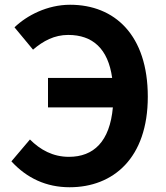

<svg xmlns="http://www.w3.org/2000/svg" viewBox="-20 -774 697 808"><path d="M119 -565C162 -602 209 -627 267 -627C370 -627 435 -569 452 -446H182V-322H455C442 -178 374 -114 270 -114C202 -114 149 -144 106 -187L28 -95C93 -24 175 14 273 14C456 14 602 -108 602 -367C602 -626 463 -754 275 -754C179 -754 93 -709 41 -659Z"/></svg>

Font: Kinto Sans
Style: Bold
Weight: 700
Designer: Authors: Ryoko NISHIZUKA  (kana & ideographs); Paul D. Hunt (Latin, Greek & Cyrillic); Wenlong ZHANG  (bopomofo); Sandol
Foundry: Adobe Systems Incorporated, ookami Inc.
Version: Version 0.001